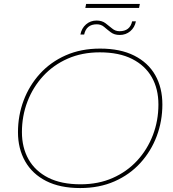

<svg xmlns="http://www.w3.org/2000/svg" viewBox="-20 -949 876 972"><path d="M386 3Q284 3 214 -32.5Q144 -68 107.5 -132Q71 -196 71 -280Q71 -364 99.5 -440Q128 -516 182 -575.5Q236 -635 313 -669Q390 -703 487 -703Q589 -703 659.5 -667.5Q730 -632 766 -568.5Q802 -505 802 -420Q802 -336 773.5 -260Q745 -184 691 -124.5Q637 -65 560 -31Q483 3 386 3ZM388 -16Q478 -16 550.5 -48Q623 -80 674.5 -136Q726 -192 754 -265Q782 -338 782 -420Q782 -499 748.5 -558Q715 -617 649 -650.5Q583 -684 485 -684Q395 -684 322.5 -652Q250 -620 198.5 -564Q147 -508 119 -435Q91 -362 91 -280Q91 -202 124.5 -142.5Q158 -83 224 -49.5Q290 -16 388 -16ZM586 -772Q559 -772 541 -785.5Q523 -799 507.5 -812.5Q492 -826 470 -826Q417 -826 406 -774H387Q393 -806 415.5 -825.5Q438 -845 469 -845Q496 -845 514 -831.5Q532 -818 548 -804.5Q564 -791 585 -791Q638 -791 649 -841H668Q662 -810 639.5 -791Q617 -772 586 -772ZM412 -909 416 -929H688L684 -909Z"/></svg>

Font: Montserrat Thin
Style: Italic
Weight: 100
Italic angle: -11.3°
Designer: Julieta Ulanovsky
Foundry: Julieta Ulanovsky
Version: Version 9.000; ttfautohint (v1.8.4.7-5d5b)